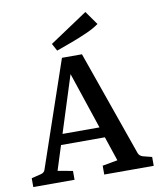

<svg xmlns="http://www.w3.org/2000/svg" viewBox="-86 -831 742 898"><g transform="rotate(-10 285.0 -382.0)"><path d="M145 -221H384L402 -171H130ZM507 -72Q512 -58 528 -53L571 -42V0H336V-42L408 -55L248 -533H276L124 -55L195 -42V0H-1V-42L44 -53Q61 -57 65 -72L236 -572H331ZM220 -609 201 -644 381 -764 427 -699Q404 -682 368 -666Q332 -650 293 -635.5Q254 -621 220 -609Z"/></g></svg>

Font: Yrsa Medium
Style: Regular
Weight: 500
Designer: Anna Giedrys (Yrsa+Rasa design), David Brezina (Yrsa art-direction, Rasa art-direction, design)
Foundry: Rosetta Type Foundry
Version: Version 2.004